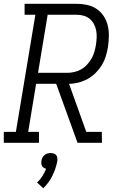

<svg xmlns="http://www.w3.org/2000/svg" viewBox="-33 -755 653 1015"><path d="M-13 0V-58H51L154 -677H97V-735H371Q400 -735 427.5 -729Q455 -723 477.5 -708Q500 -693 515 -670Q530 -647 536.5 -620.5Q543 -594 542.5 -565Q542 -536 538 -508Q534 -483 526.5 -458.5Q519 -434 505.5 -411.5Q492 -389 472.5 -369.5Q453 -350 430 -337.5Q407 -325 381.5 -318.5Q356 -312 332 -312L423 -58H505L506 0H377L264 -312H158L116 -58H173V0ZM168 -370H321Q340 -370 358.5 -374Q377 -378 394.5 -387.5Q412 -397 426 -412Q440 -427 450 -444Q460 -461 465.5 -479.5Q471 -498 474 -517Q477 -536 478 -555.5Q479 -575 475.5 -593.5Q472 -612 463.5 -628Q455 -644 441 -655.5Q427 -667 409 -672Q391 -677 372 -677H219ZM196 240 163 210Q180 194 191.5 175.5Q203 157 211 137Q204 136 198.5 132Q193 128 189.5 122.5Q186 117 185.5 110Q185 103 186 96Q187 87 191 79Q195 71 202 65Q209 59 218 56.5Q227 54 235 54Q243 54 251 56.5Q259 59 264 65Q269 71 270 79Q271 87 270 96Q263 135 244.5 173Q226 211 196 240Z"/></svg>

Font: Iosevka HT Light Extended
Style: Italic
Weight: 300
Width: 7
Italic angle: -9°
Monospace: yes
Designer: Belleve Invis
Foundry: Belleve Invis
Version: Version 32.3.0; ttfautohint (v1.8.4)